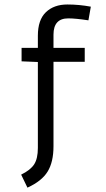

<svg xmlns="http://www.w3.org/2000/svg" viewBox="-20 -653 478 864"><path d="M287.1 -570.3Q220.7 -570.3 220.7 -497.1V-437.5H361.3V-375H220.7V4.9Q220.7 76.2 194.3 119.1Q168 162.1 103.5 191.4L75.2 132.8Q117.2 112.3 133.8 86.4Q150.4 60.5 150.4 12.7V-374L77.1 -377V-437.5H150.4V-492.2Q150.4 -563.5 186.5 -598.1Q222.7 -632.8 283.2 -632.8Q335.9 -632.8 388.7 -623L377.9 -561.5Q320.3 -570.3 287.1 -570.3Z"/></svg>

Font: Sudo
Style: Bold
Weight: 700
Monospace: yes
Designer: Jens Kutilek
Foundry: Jens Kutilek
Version: Version 0.040